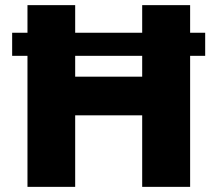

<svg xmlns="http://www.w3.org/2000/svg" viewBox="-20 -727 846 747"><path d="M778.3 -509.8H719.7V0H533.2V-278.3H272.5V0H86.9V-509.8H27.3V-599.6H86.9V-707H272.5V-599.6H533.2V-707H719.7V-599.6H778.3ZM533.2 -428.7V-509.8H272.5V-428.7Z"/></svg>

Font: Pretendard JP Black
Style: Regular
Weight: 900
Designer: Base glyphs from Inter by Rasmus Andersson; Hangeul glyphs from Noto Sans CJK(Source Han Sans) by Jang Soo-young and Kan
Foundry: Kil Hyung-jin
Version: Version 1.309